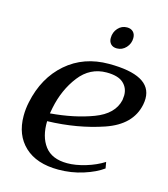

<svg xmlns="http://www.w3.org/2000/svg" viewBox="-105 -769 752 861"><g transform="rotate(15 270.5 -338.0)"><path d="M320 -621Q320 -648 337 -667Q354 -686 379 -686Q397 -686 407.5 -675.5Q418 -665 418 -647Q418 -621 400.5 -602Q383 -583 358 -583Q340 -583 330 -593.5Q320 -604 320 -621ZM541 -399Q541 -385 538 -370Q518 -272 399.5 -231.5Q281 -191 141 -187Q139 -115 172 -71.5Q205 -28 276 -28Q315 -28 361.5 -42Q408 -56 444 -79L449 -50Q415 -25 360 -7.5Q305 10 245 10Q144 10 88.5 -42Q33 -94 33 -183Q33 -216 40 -248Q65 -367 145.5 -437Q226 -507 343 -507Q541 -507 541 -399ZM445 -388Q445 -423 420.5 -445Q396 -467 343 -467Q266 -467 216.5 -403Q167 -339 149 -251L144 -224Q255 -233 341.5 -265.5Q428 -298 443 -366Q445 -382 445 -388Z"/></g></svg>

Font: Trirong Medium
Style: Italic
Weight: 500
Italic angle: -12°
Designer: Katatrad Team
Foundry: CadsonDemak
Version: Version 1.001